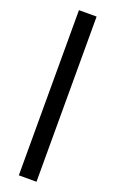

<svg xmlns="http://www.w3.org/2000/svg" viewBox="-166 -740 568 943"><g transform="rotate(20 118.0 -268.5)"><path d="M71.3 163.1V-700.2H163.6V163.1Z"/></g></svg>

Font: Elstob SemiBold
Style: Regular
Weight: 600
Designer: Peter S. Baker
Version: Version 1.015